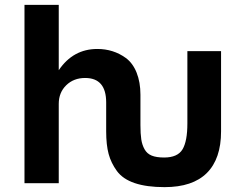

<svg xmlns="http://www.w3.org/2000/svg" viewBox="-20 -749 989 785"><path d="M883.8 -211.9Q883.8 -99.6 825.7 -41.7Q767.6 16.1 652.8 16.1Q506.3 16.1 458 -49.8Q434.1 -82.5 424.1 -119.6Q414.1 -156.7 414.1 -211.9V-330.1Q414.1 -430.2 328.1 -430.2Q281.2 -430.2 250.7 -400.4Q220.2 -370.6 220.2 -324.2V0H80.1V-729H220.2V-461.9Q278.8 -548.8 377.9 -548.8Q443.4 -548.8 494.1 -512.2Q522.9 -491.2 538.6 -451.9Q554.2 -412.6 554.2 -361.8V-237.8Q554.2 -201.7 557.6 -179.2Q561 -156.7 571 -138.7Q581.1 -120.6 600.3 -112.8Q619.6 -105 650.9 -105Q706.1 -105 726.1 -138.2Q746.1 -171.4 746.1 -244.1V-540H883.8Z"/></svg>

Font: Miedinger*
Style: Bold
Weight: 700
Version: Version 001.000